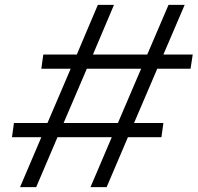

<svg xmlns="http://www.w3.org/2000/svg" viewBox="-20 -765 808 785"><path d="M62 0H128L215 -204H437L350 0H416L503 -204H640L648 -262H528L623 -484H759L768 -542H648L735 -745H669L582 -542H360L446 -745H380L294 -542H157L149 -484H269L174 -262H37L29 -204H149ZM240 -262 335 -484H557L462 -262Z"/></svg>

Font: Mluvka Light
Style: Italic
Weight: 300
Italic angle: -8°
Designer: Modified by Jiří Krblich, Original typeface by Gumpita Rahayu
Foundry: Gumpita Rahayu & Jiří Krblich
Version: Version 2.000;Glyphs 3.1.1 (3134)